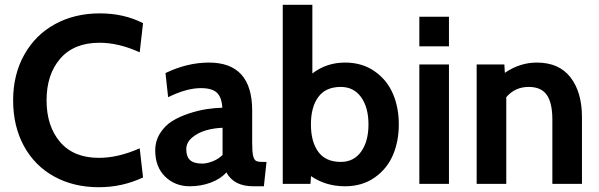

<svg xmlns="http://www.w3.org/2000/svg" viewBox="-20 -770 2510 804"><path d="M394 14Q288.5 14 207 -30.8Q125.5 -75.5 80.2 -158.5Q35 -241.5 35 -350Q35 -458 81.8 -541.2Q128.5 -624.5 210.8 -669.2Q293 -714 398 -714Q499 -714 579 -673L565 -551Q476.5 -591 397 -591Q290 -591 232.5 -524.8Q175 -458.5 175 -350Q175 -241.5 231.8 -175.2Q288.5 -109 394 -109Q475 -109 565 -149L579 -27Q492 14 394 14Z M775 10Q713 10 671.5 -30.5Q630 -71 630 -140Q630 -180 650.5 -212.2Q671 -244.5 701.5 -263.2Q732 -282 771.8 -295Q811.5 -308 845.2 -313Q879 -318 911 -319Q908.5 -362.5 888.2 -381.8Q868 -401 821 -401Q761.5 -401 684 -363L673 -464Q764 -508 855 -508Q1036 -508 1036 -307V-172Q1036 -134 1040 -117.5Q1044 -101 1052 -96.5Q1060 -92 1080 -92H1096L1085 10H1040Q959.5 10 928 -48Q903.5 -20.5 862.2 -5.2Q821 10 775 10ZM827 -85Q845.5 -85 869.8 -94.2Q894 -103.5 912 -121V-235Q874.5 -233.5 841.2 -223.8Q808 -214 784 -193.5Q760 -173 760 -145Q760 -114 776 -99.5Q792 -85 827 -85Z M1425 -508Q1496 -508 1548 -472Q1600 -436 1625 -378.2Q1650 -320.5 1650 -249Q1650 -177.5 1625 -119.8Q1600 -62 1548 -26Q1496 10 1425 10Q1344 10 1282.5 -32.5L1280 0H1164V-750H1288V-462.5Q1347.5 -508 1425 -508ZM1407 -92Q1461.5 -92 1492.2 -135Q1523 -178 1523 -249Q1523 -320 1492.2 -363Q1461.5 -406 1407 -406Q1344 -406 1313 -364Q1282 -322 1282 -249Q1282 -176 1313 -134Q1344 -92 1407 -92Z M1860 -576H1736V-700H1860ZM1860 0H1736V-500H1860Z M2228 -508Q2321 -508 2369 -446Q2417 -384 2417 -279V0H2293V-269Q2293 -339.5 2269.5 -372.8Q2246 -406 2194 -406Q2136.5 -406 2100 -363V0H1976V-500H2092L2094 -465Q2157 -508 2228 -508Z"/></svg>

Font: Cabin
Style: Bold
Weight: 700
Designer: Pablo Impallari
Foundry: Pablo Impallari. http://www.impallari.com Igino Marini. http://www.ikern.com
Version: Version 3.001;hotconv 1.0.109;makeotfexe 2.5.65596